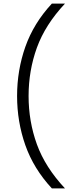

<svg xmlns="http://www.w3.org/2000/svg" viewBox="-20 -828 402 1068"><path d="M268.5 220Q167 110.5 121 -20.2Q75 -151 75 -294Q75 -437 121 -567.8Q167 -698.5 268.5 -808H341.5Q231.5 -690.5 185.2 -562.8Q139 -435 139 -294Q139 -153 185.2 -25.2Q231.5 102.5 341.5 220Z"/></svg>

Font: Encode Sans Exp Lt
Style: Regular
Weight: 300
Width: 7
Designer: Multiple Designers
Foundry: Impallari Type
Version: Version 3.002; ttfautohint (v1.8.3) -l 8 -r 50 -G 200 -x 14 